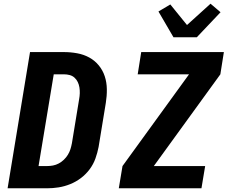

<svg xmlns="http://www.w3.org/2000/svg" viewBox="-20 -1016 1240 1036"><path d="M21 0 142 -735H325Q361 -735 396.5 -728.5Q432 -722 462 -705.5Q492 -689 513.5 -662.5Q535 -636 545.5 -603.5Q556 -571 556.5 -534.5Q557 -498 551 -461L512 -223Q506 -192 495 -161Q484 -130 464 -103Q444 -76 417 -55.5Q390 -35 359 -22.5Q328 -10 296.5 -5Q265 0 234 0ZM188 -120H234Q250 -120 266 -123Q282 -126 297 -134Q312 -142 324.5 -154Q337 -166 346 -180.5Q355 -195 360 -211Q365 -227 368 -243L407 -481Q410 -497 410.5 -513Q411 -529 408.5 -544.5Q406 -560 399.5 -573.5Q393 -587 382 -597Q371 -607 356 -611Q341 -615 325 -615H270ZM621 0 641 -120 1000 -615H723L742 -735H1188L1169 -615L810 -120H1087L1067 0ZM916 -815 835 -954 899 -992 989 -881 1116 -996 1170 -950 1042 -815Z"/></svg>

Font: Iosevka Aile Heavy Oblique
Style: Regular
Weight: 900
Italic angle: -9°
Designer: Belleve Invis
Foundry: Belleve Invis
Version: Version 31.1.0; ttfautohint (v1.8.4)